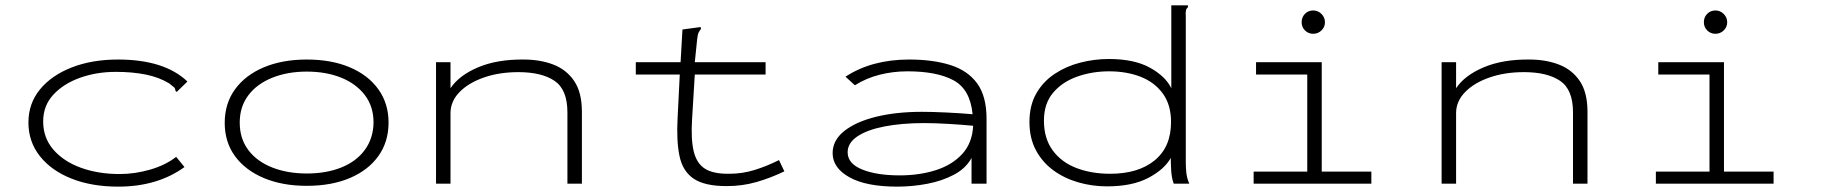

<svg xmlns="http://www.w3.org/2000/svg" viewBox="-20 -685 6790 716"><path d="M421 11Q322 11 246.5 -19Q171 -49 128.5 -103Q86 -157 86 -228Q86 -299 129 -351.5Q172 -404 247.5 -433.5Q323 -463 420 -463Q593 -463 679 -381L646 -349L639 -342L634 -347Q634 -355 629 -359.5Q624 -364 611 -374Q573 -397 523.5 -407Q474 -417 412 -417Q340 -417 278.5 -395Q217 -373 179 -332Q141 -291 141 -232Q141 -171 179 -127Q217 -83 281.5 -59.5Q346 -36 426 -36Q483 -36 540 -52.5Q597 -69 637 -100L668 -62Q567 11 421 11Z M1124 8Q1033 8 964 -21Q895 -50 856.5 -102.5Q818 -155 818 -227Q818 -299 856.5 -352Q895 -405 964 -434Q1033 -463 1124 -463Q1216 -463 1284.5 -434Q1353 -405 1391 -352Q1429 -299 1429 -228Q1429 -156 1391 -103Q1353 -50 1284.5 -21Q1216 8 1124 8ZM1124 -38Q1197 -38 1253 -60.5Q1309 -83 1340.5 -126Q1372 -169 1373 -228Q1373 -288 1340.5 -330.5Q1308 -373 1252 -395.5Q1196 -418 1124 -418Q1052 -418 995 -395Q938 -372 906 -329.5Q874 -287 874 -228Q874 -168 906 -125.5Q938 -83 995 -60.5Q1052 -38 1124 -38Z M1606 0V-453H1660V-356Q1692 -404 1763 -434Q1834 -464 1933 -463Q1995 -463 2044 -444Q2093 -425 2121.5 -382.5Q2150 -340 2150 -268V0H2096V-266Q2096 -351 2048 -383.5Q2000 -416 1913 -416Q1842 -416 1784.5 -396Q1727 -376 1693.5 -341.5Q1660 -307 1660 -263V0Z M2690 9Q2608 9 2567 -18.5Q2526 -46 2514 -103Q2502 -160 2507 -248L2515 -407H2351V-453H2518L2525 -575L2584 -583L2593 -584L2594 -577Q2589 -571 2585.5 -564Q2582 -557 2580 -540L2571 -453H2835V-407H2571L2561 -243Q2556 -166 2567 -120.5Q2578 -75 2609.5 -55.5Q2641 -36 2700 -37Q2748 -37 2793.5 -51Q2839 -65 2885 -88L2905 -46Q2853 -21 2800.5 -6Q2748 9 2690 9Z M3326 11Q3210 11 3147.5 -24Q3085 -59 3085 -114Q3085 -162 3128.5 -196.5Q3172 -231 3247 -249.5Q3322 -268 3418 -268Q3457 -268 3509 -265.5Q3561 -263 3607 -259Q3598 -352 3536 -385.5Q3474 -419 3364 -419Q3311 -419 3261 -406.5Q3211 -394 3168 -367L3133 -399Q3231 -463 3370 -463Q3459 -463 3524 -442.5Q3589 -422 3624 -374Q3659 -326 3659 -242V0H3603V-96Q3582 -57 3537.5 -33.5Q3493 -10 3437.5 0.5Q3382 11 3326 11ZM3141 -117Q3141 -75 3195 -53Q3249 -31 3335 -31Q3409 -31 3470 -50.5Q3531 -70 3568.5 -111Q3606 -152 3609 -216Q3568 -220 3516.5 -223Q3465 -226 3427 -226Q3343 -226 3278.5 -213.5Q3214 -201 3177.5 -176.5Q3141 -152 3141 -117Z M4108 10Q4053 10 4001 -5Q3949 -20 3908 -50Q3867 -80 3843 -125Q3819 -170 3819 -230Q3819 -292 3844.5 -336.5Q3870 -381 3913 -409.5Q3956 -438 4008.5 -451.5Q4061 -465 4115 -465Q4209 -465 4267.5 -433Q4326 -401 4348 -356V-665H4410V-658Q4404 -653 4402.5 -646Q4401 -639 4402 -622V-79Q4402 -61 4404 -41Q4406 -21 4415 0H4357Q4349 -22 4347.5 -50Q4346 -78 4346 -96Q4322 -53 4262 -21.5Q4202 10 4108 10ZM4120 -37Q4225 -37 4286 -87Q4347 -137 4347 -230Q4347 -294 4316.5 -336Q4286 -378 4234 -398.5Q4182 -419 4116 -419Q4053 -419 3997.5 -399.5Q3942 -380 3907.5 -339.5Q3873 -299 3873 -235Q3873 -169 3905.5 -124.5Q3938 -80 3994 -58.5Q4050 -37 4120 -37Z M4655 0V-45H4855V-407H4664V-453H4909V-45H5094V0ZM4877 -559Q4859 -559 4846.5 -571.5Q4834 -584 4834 -602Q4834 -621 4846.5 -633.5Q4859 -646 4877 -646Q4895 -646 4908 -633Q4921 -620 4921 -602Q4921 -584 4908 -571.5Q4895 -559 4877 -559Z M5356 0V-453H5410V-356Q5442 -404 5513 -434Q5584 -464 5683 -463Q5745 -463 5794 -444Q5843 -425 5871.5 -382.5Q5900 -340 5900 -268V0H5846V-266Q5846 -351 5798 -383.5Q5750 -416 5663 -416Q5592 -416 5534.5 -396Q5477 -376 5443.5 -341.5Q5410 -307 5410 -263V0Z M6155 0V-45H6355V-407H6164V-453H6409V-45H6594V0ZM6377 -559Q6359 -559 6346.5 -571.5Q6334 -584 6334 -602Q6334 -621 6346.5 -633.5Q6359 -646 6377 -646Q6395 -646 6408 -633Q6421 -620 6421 -602Q6421 -584 6408 -571.5Q6395 -559 6377 -559Z"/></svg>

Font: Inconsolata ExtraExpanded Light
Style: Regular
Weight: 300
Width: 8
Monospace: yes
Designer: Raph Levien, Cyreal, Brenton Simpson
Foundry: Raph Levien, Cyreal, Google
Version: Version 3.001; ttfautohint (v1.8.2.53-6de2)